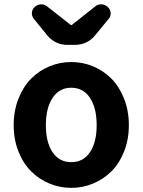

<svg xmlns="http://www.w3.org/2000/svg" viewBox="-20 -864 666 897"><path d="M43.9 -279.3Q43.9 -346.7 66.4 -403.3Q88.9 -460 126 -497.1Q163.1 -534.2 211.4 -554.2Q259.8 -574.2 313 -574.2Q366.2 -574.2 414.6 -554.2Q462.9 -534.2 500 -497.1Q537.1 -460 559.6 -403.3Q582 -346.7 582 -279.3Q582 -211.9 559.6 -155.8Q537.1 -99.6 500 -63Q462.9 -26.4 414.6 -6.3Q366.2 13.7 313 13.7Q259.8 13.7 211.4 -6.3Q163.1 -26.4 126 -63Q88.9 -99.6 66.4 -155.8Q43.9 -211.9 43.9 -279.3ZM431.6 -279.3Q431.6 -359.4 400.4 -406.7Q369.1 -454.1 313 -454.1Q256.8 -454.1 225.6 -406.7Q194.3 -359.4 194.3 -279.3Q194.3 -199.2 225.6 -152.8Q256.8 -106.4 313 -106.4Q369.1 -106.4 400.4 -152.8Q431.6 -199.2 431.6 -279.3ZM295.9 -654.3Q238.3 -654.3 201.2 -698.2L138.7 -775.4Q128.9 -787.1 128.9 -800.8Q128.9 -819.3 141.6 -831.1Q154.3 -842.8 170.9 -843.8Q171.9 -843.8 172.9 -843.8Q188.5 -843.8 200.2 -834L309.6 -748Q310.5 -747.1 313 -747.1Q315.4 -747.1 316.4 -748L424.8 -834Q436.5 -843.8 452.1 -843.8Q453.1 -843.8 454.1 -843.8Q471.7 -842.8 483.4 -831.1Q497.1 -819.3 497.1 -800.8Q497.1 -786.1 487.3 -775.4L423.8 -698.2Q386.7 -654.3 329.1 -654.3Z"/></svg>

Font: Gen Jyuu Gothic P Bold
Style: Bold
Weight: 700
Designer: [Source Han Sans]
Ryoko NISHIZUKA  (kana & ideographs); Paul D. Hunt (Latin, Greek & Cyrillic); Wenlong ZHANG  (bopomofo
Version: Version 1.002.20150607